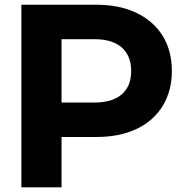

<svg xmlns="http://www.w3.org/2000/svg" viewBox="-20 -798 779 818"><path d="M712.2 -495.6Q712.2 -410 672.8 -346.1Q633.3 -282.2 561.1 -248.3Q488.9 -214.4 391.1 -214.4H242.2V0H71.1V-777.8H391.1Q488.9 -777.8 561.1 -743.3Q633.3 -708.9 672.8 -645.6Q712.2 -582.2 712.2 -495.6ZM538.9 -495.6Q538.9 -560 498.9 -595.6Q458.9 -631.1 381.1 -631.1H242.2V-361.1H381.1Q458.9 -361.1 498.9 -396.1Q538.9 -431.1 538.9 -495.6Z"/></svg>

Font: Paperlogy 8 ExtraBold
Style: Regular
Weight: 800
Designer: redesigned by Lee Juim, glyphs from Gmarket Sans & Montserrat
Foundry: PT&
Version: Version 1.001